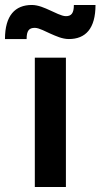

<svg xmlns="http://www.w3.org/2000/svg" viewBox="-87 -752 404 772"><path d="M53 0H178V-520H53ZM-67 -595H20C20 -629 30 -640 53 -640C71 -640 98 -624 115 -617C138 -607 163 -595 190 -595C257 -595 297 -637 297 -732H210C210 -699 200 -687 178 -687C160 -687 132 -703 115 -710C93 -720 67 -732 41 -732C-26 -732 -67 -690 -67 -595Z"/></svg>

Font: Aspekta 600
Style: Regular
Weight: 600
Designer: Ivo Dolenc
Version: Version 2.100